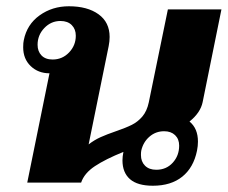

<svg xmlns="http://www.w3.org/2000/svg" viewBox="-20 -583 727 613"><path d="M585 -195Q612 -173 612 -131Q612 -117 609 -102Q598 -48 562 -19Q526 10 468 10Q419 10 395 -11Q371 -32 371 -71Q371 -83 374 -98Q317 -75 283 -52.5Q249 -30 239 0H67L138 -349Q102 -349 78 -372Q54 -395 54 -432Q54 -447 56 -455Q66 -505 106.5 -534Q147 -563 200 -563Q259 -563 294.5 -537.5Q330 -512 330 -465Q330 -451 327 -436L263 -122Q281 -136 301 -145Q321 -154 350 -164Q382 -175 401 -184.5Q420 -194 434.5 -211Q449 -228 455 -256L516 -553H687L627 -257Q620 -223 585 -195ZM173 -516Q143 -516 121.5 -493.5Q100 -471 100 -440Q100 -419 112.5 -406Q125 -393 148 -393Q179 -393 200.5 -415.5Q222 -438 222 -469Q222 -490 209 -503Q196 -516 173 -516ZM504 -164Q477 -164 457 -146.5Q437 -129 431 -102Q430 -97 430 -88Q430 -67 443 -54Q456 -41 479 -41Q511 -41 531.5 -63.5Q552 -86 552 -118Q552 -139 539 -151.5Q526 -164 504 -164Z"/></svg>

Font: Taviraj
Style: Bold Italic
Weight: 700
Italic angle: -12°
Designer: Katatrad Team
Foundry: CadsonDemak
Version: Version 1.001